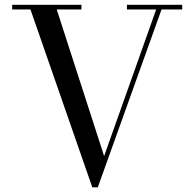

<svg xmlns="http://www.w3.org/2000/svg" viewBox="-20 -770 814 804"><path d="M743 -750V-730.5H656.5L389.5 14.5H366.5L107.5 -730.5H31V-750H321V-730.5H217.5L416 -116.5L634 -730.5H511.5V-750Z"/></svg>

Font: Bodoni Moda SC 11pt
Style: Regular
Weight: 400
Version: Version 2.005